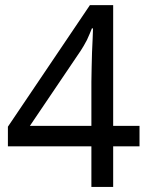

<svg xmlns="http://www.w3.org/2000/svg" viewBox="-20 -738 591 758"><path d="M340.8 -241.2V-415Q340.8 -442.4 341.8 -472.7Q342.8 -502.9 343.3 -531.2Q344.7 -559.6 345.7 -584.5Q346.7 -609.4 347.2 -626H342.8Q338.9 -616.2 334 -604.5Q329.1 -592.8 323.2 -580.1Q317.4 -568.4 310.5 -557.1Q304.2 -545.9 298.8 -538.1L98.1 -241.2ZM530.8 -160.2H426.8V0H340.8V-160.2H11.2V-237.8L335 -717.8H426.8V-241.2H530.8Z"/></svg>

Font: NotoSans
Style: Regular
Weight: 400
Designer: Monotype Design team
Foundry: Monotype Imaging Inc.
Version: Version 1.04; ttfautohint (v1.4.1)